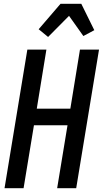

<svg xmlns="http://www.w3.org/2000/svg" viewBox="-20 -998 545 1018"><path d="M4 0 125 -735H226L175 -422H353L404 -735H505L384 0H283L338 -334H160L105 0ZM235 -802 185 -843 301 -978H411L480 -838L422 -807L346 -914Z"/></svg>

Font: Iosevka Term Curly SmBd Obl
Style: Regular
Weight: 600
Italic angle: -9°
Designer: Belleve Invis
Foundry: Belleve Invis
Version: Version 32.3.0